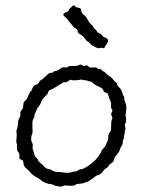

<svg xmlns="http://www.w3.org/2000/svg" viewBox="-20 -696 551 731"><path d="M42 -195.8Q48.8 -216.3 48.8 -227.5Q48.8 -238.8 53.7 -246.6Q58.6 -254.4 57.6 -261.2Q57.1 -268.1 58.1 -270.5Q59.1 -272.9 62.5 -277.3Q65.9 -281.2 66.9 -284.2Q68.8 -289.6 68.8 -298.3Q69.3 -307.1 75.2 -312Q83 -318.4 86.4 -328.6Q89.8 -338.9 94.7 -345.2Q100.1 -351.1 100.6 -352.5Q106.9 -371.1 115.7 -373Q124.5 -374.5 127.9 -381.8Q131.3 -389.2 136.2 -391.1Q141.6 -393.6 154.3 -406.2Q167.5 -418.9 171.9 -418.9H179.2Q186 -425.8 191.4 -425.8Q196.8 -425.8 205.1 -431.6Q213.4 -437.5 216.3 -439Q218.8 -439.9 225.6 -439.5Q232.4 -439 234.4 -439Q237.3 -439 243.2 -444.8H258.3Q278.8 -444.8 284.2 -450.2Q287.1 -451.2 293.5 -447.3Q299.8 -443.4 303.7 -445.8Q311 -449.2 315.9 -443.4Q320.8 -437.5 331.1 -439Q340.8 -439.9 344.7 -439.5Q348.6 -439 355 -433.1Q366.2 -433.1 367.7 -429.7Q369.1 -426.8 370.1 -425.8Q371.1 -424.8 374 -424.3Q377.4 -423.8 383.8 -416.5Q390.1 -409.2 397 -406.2Q403.3 -402.8 408.2 -396.5Q413.1 -389.6 418.5 -384.8Q423.8 -379.9 425.8 -377.9L426.8 -371.1Q428.7 -368.2 432.6 -364.3Q436.5 -360.4 439.9 -356.4Q442.9 -352.1 444.8 -345.2Q447.8 -335 450.2 -331.1Q453.1 -327.6 453.1 -322.8V-316.9L460 -297.9Q462.4 -277.3 458 -258.3Q460.9 -246.6 460 -232.9L455.1 -220.7L458 -205.1Q458 -200.2 455.1 -200.2Q455.1 -195.3 455.1 -190.9Q452.1 -182.1 452.6 -176.8Q453.1 -171.4 450.2 -166.5Q447.3 -161.1 447.3 -155.3Q447.8 -144.5 439.9 -136.2Q439 -133.3 436.5 -125.5Q434.1 -117.7 424.3 -106.4Q414.1 -95.2 414.1 -88.4Q414.1 -81.1 405.3 -75.7Q394.5 -68.8 392.6 -63.5Q390.1 -58.1 383.8 -55.2Q377.4 -52.2 371.6 -43Q365.7 -33.7 353 -28.8H351.1Q348.1 -28.8 332 -16.1Q315.9 -3.4 309.1 -2.9L295.9 2Q293 2.9 284.7 3.4Q276.4 3.9 271 4.9L264.2 9.8Q252 12.7 227.1 9.8L210 15.1L203.1 13.2Q202.1 12.2 197.8 12.7Q193.4 13.2 186.5 9.3Q179.7 4.9 172.4 4.9Q165 4.9 154.3 0.5Q143.1 -3.9 140.6 -6.3Q133.3 -13.7 117.7 -22Q102.1 -30.3 96.7 -38.1Q91.3 -46.4 81.1 -54.2Q70.8 -62 69.8 -71.3Q68.8 -81.1 67.4 -84Q65.9 -86.9 59.1 -88.9Q52.2 -90.8 53.7 -99.1Q55.7 -110.4 49.8 -116.7Q43.9 -123.5 44.4 -134.3Q44.9 -145 44.9 -147.9Q42 -150.9 42 -155.8L43.9 -184.1ZM226.1 -382.8Q222.2 -382.8 220.7 -382.3Q219.2 -381.8 201.2 -370.1Q183.6 -358.4 175.8 -355.5Q163.1 -351.6 163.1 -343.3Q163.1 -339.4 154.3 -331.5Q145.5 -324.2 143.6 -320.3Q141.1 -316.4 137.2 -308.6Q133.8 -299.8 131.8 -296.9Q129.9 -293.9 126 -289.1Q119.6 -281.2 118.7 -275.9Q117.7 -270.5 114.3 -266.1Q110.8 -260.7 111.3 -256.8Q111.8 -252.9 111.3 -251.5Q110.8 -250 107.9 -245.1Q105 -240.2 104 -235.4Q103 -230.5 103.5 -213.4Q104 -196.8 104 -190.9L99.1 -175.8Q97.7 -161.6 100.1 -157.7Q102.1 -154.3 103 -151.4Q104 -148.4 104.5 -147Q105 -145 104.5 -139.2Q104 -133.3 104 -130.9L110.8 -108.9Q111.8 -107.9 111.8 -105.5V-102.1L124 -89.8Q124 -83 131.3 -77.6Q140.1 -71.3 148.4 -61.5Q156.7 -51.8 169.9 -51.8Q172.9 -50.8 178.7 -47.4Q184.6 -43.9 188.5 -42.5Q191.9 -41 197.3 -41.5Q202.6 -42 218.3 -39.6Q233.4 -37.1 243.2 -38.6Q252.9 -40 256.3 -41.5Q259.8 -43 262.7 -43H268.1Q270 -43.9 272.5 -44.9Q274.9 -45.9 276.4 -46.9Q277.8 -47.9 279.8 -49.3Q282.2 -50.8 284.2 -51.3Q286.1 -51.8 290 -51.8Q293.9 -51.8 295.9 -53.2Q335.9 -72.3 358.9 -106.9Q363.8 -114.7 365.2 -116.2V-118.2Q365.2 -122.1 374 -131.3Q382.8 -140.6 384.3 -146.5Q385.7 -152.3 389.2 -158.2Q392.1 -164.6 392.1 -172.4Q392.1 -185.5 397.5 -191.9Q402.8 -198.2 402.8 -204.1L403.8 -233.9L408.2 -247.1L402.8 -261.2L408.2 -274.9Q408.2 -277.8 406.2 -279.8Q404.3 -281.2 404.3 -283.2Q403.8 -285.2 402.8 -286.1V-305.2Q394.5 -324.2 392.6 -333Q390.6 -341.8 384.8 -342.8Q378.9 -343.8 377 -345.7Q374.5 -347.7 372.6 -354Q370.1 -360.4 358.4 -365.2Q346.7 -370.1 343.8 -372.1Q340.8 -374 335.9 -378.4Q331.1 -382.8 328.1 -384.8L319.8 -386.2Q318.4 -386.2 312.5 -388.7Q306.6 -391.1 302.7 -390.6Q298.8 -390.1 295.9 -391.6Q292.5 -393.1 287.1 -393.1Q279.3 -390.1 256.8 -390.1Q254.9 -392.1 248 -392.1L231.9 -382.8ZM275.9 -576.7Q275.9 -582.5 269.5 -586.4Q263.2 -590.3 260.3 -593.8Q257.8 -597.2 256.3 -598.6Q254.9 -600.1 253.4 -601.6Q252 -603 251 -605Q250 -606.9 246.6 -609.9Q243.2 -612.8 240.2 -617.2Q237.3 -621.1 235.4 -624Q233.4 -627 227.1 -632.3Q220.2 -637.7 221.2 -641.6Q222.7 -646.5 231.9 -649.4Q241.2 -652.3 241.7 -656.7Q242.2 -661.1 243.7 -661.6Q245.1 -662.1 253.4 -670.9Q261.7 -679.7 264.2 -673.8Q267.6 -668 276.4 -667Q285.2 -666 287.6 -662.1Q290 -658.2 290 -650.9L294.9 -643.1Q295.9 -640.1 300.8 -638.2Q305.7 -636.2 312.5 -623Q318.8 -610.4 326.7 -603.5Q334.5 -596.7 335.9 -592.8Q336.9 -588.9 337.9 -587.9Q338.9 -586.9 343.3 -584Q347.2 -581.1 348.6 -576.7Q350.1 -572.3 355 -570.8Q359.9 -568.8 361.8 -567.4Q363.8 -565.9 366.2 -564.9Q367.2 -564 369.1 -561Q371.1 -558.1 372.6 -556.6Q374 -555.2 380.9 -552.7Q399.4 -545.9 386.2 -528.8Q381.8 -522.9 379.4 -517.6Q377 -512.2 376 -512.2L367.2 -514.2L354 -512.2Q350.1 -513.2 346.2 -515.1Q342.3 -517.1 335.4 -520.5Q328.6 -523.9 324.2 -528.8Q319.8 -534.2 318.8 -535.2Q317.9 -536.1 314.5 -537.6Q311 -539.1 308.6 -542.5Q305.7 -545.4 300.3 -552.7Q294.9 -560.1 285.2 -565.4Q275.4 -570.8 275.9 -576.7Z"/></svg>

Font: AntiqueNobleLightItalic
Style: LightItalic
Weight: 400
Version: Version 001.000